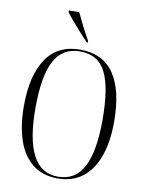

<svg xmlns="http://www.w3.org/2000/svg" viewBox="-100 -1000 812 1079"><g transform="rotate(10 306.0 -460.5)"><path d="M305 10Q219 10 161.5 -35.5Q104 -81 76 -164Q48 -247 48 -359Q48 -532 112.5 -628.5Q177 -725 306 -725Q435 -725 499 -631.5Q563 -538 563 -358Q563 -244 533.5 -161.5Q504 -79 446.5 -34.5Q389 10 305 10ZM305 0Q404 0 450.5 -89Q497 -178 497 -358Q497 -540 454 -627.5Q411 -715 306 -715Q206 -715 160 -627.5Q114 -540 114 -358Q114 -180 161 -90Q208 0 305 0ZM334 -771Q313 -793 287.5 -821.5Q262 -850 239 -877Q216 -904 204 -921V-931H263Q279 -897 298.5 -858Q318 -819 340 -781V-771Z"/></g></svg>

Font: Noto Serif Display Condensed Light
Style: Regular
Weight: 300
Width: 3
Designer: Monotype Design Team
Foundry: Monotype Imaging Inc.
Version: Version 2.009